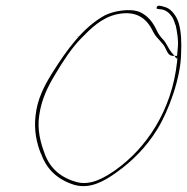

<svg xmlns="http://www.w3.org/2000/svg" viewBox="-20 -665 653 670"><path d="M104 -261C98 -210 108 -165 123 -128H124V-127C143 -74 181 -38 239 -20C294 -4 344 -33 386 -63C442 -103 490 -151 529 -214C569 -279 611 -394 612 -479C614 -518 612 -556 604 -583C597 -608 579 -632 560 -639C538 -646 530 -648 527 -640V-639C525 -634 528 -634 536 -633C552 -633 567 -624 575 -613C583 -605 588 -592 592 -578H593V-577C597 -559 604 -524 600 -494L598 -470H599L598 -467V-465C599 -460 599 -456 598 -450C580 -280 491 -148 382 -71C347 -47 296 -14 243 -31C186 -48 151 -83 134 -134C122 -167 109 -212 117 -263C125 -320 148 -365 173 -406C199 -450 229 -496 262 -530C296 -565 334 -603 387 -615C465 -632 497 -591 515 -553C523 -537 532 -531 544 -516C564 -496 560 -472 583 -470H589L577 -484C568 -496 559 -516 552 -524C542 -534 533 -545 526 -561C513 -588 496 -610 468 -623C434 -637 376 -627 345 -611C269 -569 213 -491 162 -410C134 -365 110 -319 104 -261ZM250 -538 254 -539C254 -540 251 -539 250 -539ZM536 -633V-634ZM582 -469 583 -470ZM589 -470 596 -460 599 -470ZM598 -450Z"/></svg>

Font: Stray Cat
Style: HlObl
Weight: 100
Version: Version 1.0